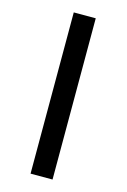

<svg xmlns="http://www.w3.org/2000/svg" viewBox="-112 -773 545 827"><g transform="rotate(15 160.5 -359.5)"><path d="M111 -719H209V0H111Z"/></g></svg>

Font: Nebula Sans Medium
Style: Regular
Weight: 500
Designer: Paul D. Hunt for Adobe (as Source Sans)
Foundry: Nebula Entertainment & Broadcasting LLC
Version: Version 1.010